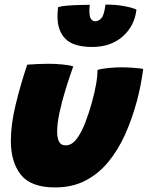

<svg xmlns="http://www.w3.org/2000/svg" viewBox="-20 -788 646 840"><path d="M406.5 -482Q424 -487.5 454.2 -490.5Q484.5 -493.5 512 -493.5Q535 -493.5 562.2 -491.5Q589.5 -489.5 606.5 -486.5Q597.5 -416 579.5 -348Q558.5 -269.5 527.8 -200.8Q497 -132 454 -79.8Q411 -27.5 353.5 2.2Q296 32 221.5 32Q115.5 32 71.5 -23.2Q27.5 -78.5 27.5 -171.5Q27.5 -244.5 48.8 -331.5Q70 -418.5 99 -505Q116 -506.5 142.5 -507.8Q169 -509 190.5 -509Q222 -509 253 -506Q284 -503 300.5 -497.5Q283.5 -450.5 267.2 -397.8Q251 -345 240.5 -296.5Q230 -248 230 -212.5Q230 -185 238.2 -168.5Q246.5 -152 267 -152Q294 -152 315 -179.8Q336 -207.5 352.5 -250.2Q369 -293 381.5 -338Q393.5 -381 400 -417.2Q406.5 -453.5 406.5 -482ZM577 -746Q568.5 -673.5 516.2 -628Q464 -582.5 383 -582.5Q303 -582.5 267.2 -617.2Q231.5 -652 231.5 -716.5Q231.5 -726 232.2 -736Q233 -746 234 -756.5Q249.5 -761.5 275.5 -763.5Q301.5 -765.5 328.5 -766.2Q355.5 -767 373 -767Q371 -753.5 371 -741Q371 -714 378.5 -704.5Q386 -695 396.5 -695Q411 -695 423.2 -708Q435.5 -721 441.5 -768Q487.5 -768 523.5 -761.2Q559.5 -754.5 577 -746Z"/></svg>

Font: Grandstander Black
Style: Italic
Weight: 900
Italic angle: -15°
Designer: Tyler Finck
Foundry: Etcetera Type Co
Version: Version 1.200; ttfautohint (v1.8.3)